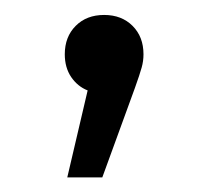

<svg xmlns="http://www.w3.org/2000/svg" viewBox="-20 -120 284 262"><path d="M122.1 -99.6Q146 -99.6 160.9 -84.7Q175.8 -69.8 175.8 -45.9Q175.8 -36.6 173.3 -27.8Q170.9 -19 164.1 0L119.6 122.1H71.8L99.6 3.4Q85.9 -2 77.1 -14.9Q68.4 -27.8 68.4 -45.9Q68.4 -69.8 83.3 -84.7Q98.1 -99.6 122.1 -99.6Z"/></svg>

Font: Gidole
Style: Regular
Weight: 400
Version: Version 2.100; ttfautohint (v1.8.4.7-5d5b)